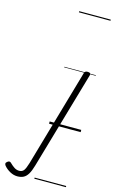

<svg xmlns="http://www.w3.org/2000/svg" viewBox="-484 -1069 973 1645"><g transform="rotate(15 3.0 -246.0)"><path d="M-147 506Q-180 506 -212 488.5Q-244 471 -266 445Q-273 436 -273.5 427Q-274 418 -262 409Q-251 400 -242.5 401Q-234 402 -226 411Q-207 430 -187 443Q-167 456 -144 456Q-117 456 -103 437.5Q-89 419 -74 369L175 -495Q179 -506 185 -510.5Q191 -515 205 -515Q221 -515 227 -509Q233 -503 230 -492L-22 378Q-36 427 -53 455Q-70 483 -92.5 494.5Q-115 506 -147 506ZM0 478H280V488H0ZM0 -20H280V0H0ZM0 -505H280V-500H0ZM0 -998H280V-988H0Z"/></g></svg>

Font: Playwrite AU SA Guides
Style: Regular
Weight: 400
Designer: Veronika Burian, José Scaglione
Foundry: TypeTogether
Version: Version 1.003